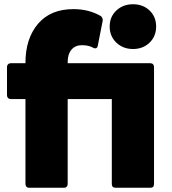

<svg xmlns="http://www.w3.org/2000/svg" viewBox="-20 -843 811 905"><path d="M497 -718Q497 -764 528.5 -793.5Q560 -823 607 -823Q654 -823 685 -793.5Q716 -764 716 -718Q716 -672 685 -642Q654 -612 607 -612Q560 -612 528.5 -642Q497 -672 497 -718ZM31 -545H100V-547Q100 -661 159 -730.5Q218 -800 326 -800Q398 -800 454 -768Q460 -764 462.5 -757.5Q465 -751 464 -745L441 -628Q439 -615 428 -615Q425 -615 419 -618Q398 -630 366 -630Q335 -630 317 -609Q299 -588 299 -550V-545H689Q697 -545 701.5 -540Q706 -535 706 -527V24Q706 42 689 42H525Q507 42 507 24V-376H299V24Q299 32 294.5 37Q290 42 282 42H116Q109 42 104.5 37Q100 32 100 24V-376H31Q23 -376 18 -381Q13 -386 13 -394V-527Q13 -535 18 -540Q23 -545 31 -545Z"/></svg>

Font: LINE Seed JP_TTF ExtraBold
Style: Regular
Weight: 800
Designer: LY Corporation & Fontrix & Fontworks
Version: Version 1.015